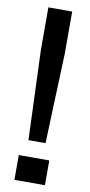

<svg xmlns="http://www.w3.org/2000/svg" viewBox="-91 -837 410 874"><g transform="rotate(10 114.0 -400.0)"><path d="M74.5 -189 59 -604.5V-800H169V-604.5L153.5 -189ZM43 0V-114.5H184V0Z"/></g></svg>

Font: Big Shoulders Stencil Display Thin
Style: Bold
Weight: 700
Version: Version 2.001